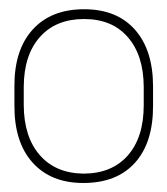

<svg xmlns="http://www.w3.org/2000/svg" viewBox="-20 -742 368 422"><path d="M11.7 -510.7V-551.8Q11.2 -632.3 51.8 -677Q92.3 -721.7 165 -721.7Q236.8 -721.7 276.6 -676.8Q316.4 -631.8 316.4 -551.8V-510.7Q316.9 -429.2 276.9 -384.5Q236.8 -339.8 163.1 -339.8Q91.8 -339.8 51.5 -384.8Q11.2 -429.7 11.7 -510.7ZM32.2 -551.8V-510.7Q32.7 -440.9 67.4 -401.1Q102.1 -361.3 163.1 -360.4Q225.6 -360.4 260.7 -400.1Q295.9 -439.9 295.9 -510.7V-551.8Q295.4 -621.1 260.7 -660.6Q226.1 -700.2 165 -700.2Q103 -700.2 67.9 -660.9Q32.7 -621.6 32.2 -551.8Z"/></svg>

Font: Inter Display Thin
Style: Regular
Weight: 100
Designer: Rasmus Andersson
Foundry: rsms
Version: Version 4.000;git-a52131595